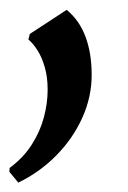

<svg xmlns="http://www.w3.org/2000/svg" viewBox="-26 -138 266 399"><path d="M12 241.5 -6.5 219 -6 211Q23 189.5 40.2 162.2Q57.5 135 65.2 105.8Q73 76.5 73 48.5Q73 22.5 67.2 2.2Q61.5 -18 52.5 -32.5Q43.5 -47 33 -56L36 -67.5L112.5 -117.5Q138.5 -96.5 151.5 -62.2Q164.5 -28 164.5 18Q164.5 63.5 145 106.8Q125.5 150 91 185Q56.5 220 12 241.5Z"/></svg>

Font: Merriweather 96pt SemiBold
Style: Italic
Weight: 600
Italic angle: -7.8°
Version: Version 2.101